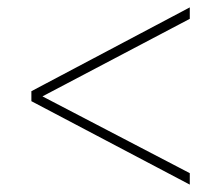

<svg xmlns="http://www.w3.org/2000/svg" viewBox="-20 -618 599 520"><path d="M494 -118V-149L95 -357L494 -567V-598L65 -371V-344Z"/></svg>

Font: Noto Serif Malayalam Thin
Style: Regular
Weight: 100
Designer: Indian type Foundry, Jelle Bosma, Monotype Design Team
Foundry: Monotype Imaging Inc.
Version: Version 2.104